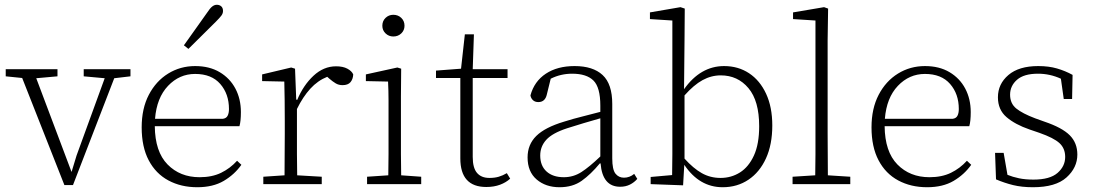

<svg xmlns="http://www.w3.org/2000/svg" viewBox="-20 -772 4590 805"><path d="M331 -452V-482H527V-452L459 -444L286 4H250L73 -445L4 -452V-482H221V-452L132 -444L280 -51L301 -120L419 -444Z M798 -462Q732 -462 684.5 -412Q637 -362 630 -274H915Q929 -276 934.5 -287Q940 -298 940 -315Q940 -378 903.5 -420Q867 -462 798 -462ZM807 13Q739 13 686 -15.5Q633 -44 603.5 -100Q574 -156 574 -238Q574 -317 604 -374.5Q634 -432 685 -463.5Q736 -495 798 -495Q858 -495 901 -469.5Q944 -444 967 -400.5Q990 -357 990 -302Q990 -264 984 -243H629Q630 -136 682.5 -82.5Q735 -29 817 -29Q869 -29 907 -47.5Q945 -66 974 -98L992 -81Q963 -40 918 -13.5Q873 13 807 13ZM751 -582Q776 -617 800.5 -651.5Q825 -686 847 -717Q860 -737 869.5 -744.5Q879 -752 889 -752Q900 -752 907.5 -745.5Q915 -739 915 -726Q915 -716 908.5 -707Q902 -698 885 -681Q859 -655 829.5 -626Q800 -597 770 -567Z M1084 0V-31L1173 -37Q1173 -78 1173.5 -126Q1174 -174 1174 -213V-264Q1174 -311 1173.5 -351.5Q1173 -392 1172 -430L1079 -432V-460L1201 -489L1217 -484L1222 -354H1225V-353H1226Q1252 -415 1294.5 -454.5Q1337 -494 1389 -494Q1418 -494 1436.5 -484Q1455 -474 1461 -460Q1460 -440 1449.5 -427.5Q1439 -415 1416 -415Q1400 -415 1387.5 -422.5Q1375 -430 1361 -442L1352 -450Q1312 -434 1281 -400Q1250 -366 1225 -315V-213Q1225 -174 1225 -126Q1225 -78 1226 -37L1329 -31V0Z M1519 0V-31L1608 -37Q1609 -78 1609 -126Q1609 -174 1609 -213V-263Q1609 -310 1609 -351Q1609 -392 1607 -430L1514 -432V-460L1646 -489L1662 -484L1661 -367V-213Q1661 -174 1661 -125.5Q1661 -77 1662 -37L1746 -31V0ZM1629 -619Q1610 -619 1596.5 -632Q1583 -645 1583 -664Q1583 -684 1596.5 -697Q1610 -710 1629 -710Q1649 -710 1662.5 -697Q1676 -684 1676 -664Q1676 -645 1662.5 -632Q1649 -619 1629 -619Z M2019 12Q1910 12 1910 -108V-445H1808V-476L1913 -484L1929 -628H1967L1962 -482H2108V-445H1962V-114Q1962 -68 1980 -47Q1998 -26 2032 -26Q2054 -26 2071 -31Q2088 -36 2105 -46L2119 -23Q2102 -7 2076.5 2.5Q2051 12 2019 12Z M2580 11Q2506 11 2498 -87H2495Q2457 -41 2419 -14Q2381 13 2326 13Q2268 13 2230 -19.5Q2192 -52 2192 -112Q2192 -166 2228.5 -202Q2265 -238 2345 -262Q2383 -274 2421.5 -283.5Q2460 -293 2497 -303V-329Q2497 -406 2468 -434.5Q2439 -463 2379 -463Q2331 -463 2289 -442L2273 -377Q2266 -344 2237 -344Q2223 -344 2214.5 -352Q2206 -360 2204 -372Q2220 -431 2268.5 -463Q2317 -495 2389 -495Q2466 -495 2506.5 -457.5Q2547 -420 2547 -336V-108Q2547 -61 2560.5 -44Q2574 -27 2596 -27Q2620 -27 2639 -43L2652 -22Q2639 -7 2621 2Q2603 11 2580 11ZM2245 -120Q2245 -77 2271.5 -53Q2298 -29 2344 -29Q2384 -29 2417.5 -50.5Q2451 -72 2497 -116V-276Q2462 -266 2426.5 -255.5Q2391 -245 2357 -234Q2296 -214 2270.5 -186Q2245 -158 2245 -120Z M2708 0V-30L2798 -38Q2799 -78 2799 -126Q2799 -174 2799 -213V-686L2705 -692V-720L2833 -742L2851 -736L2850 -603L2848 -398Q2917 -495 3016 -495Q3075 -495 3120.5 -465Q3166 -435 3192 -379Q3218 -323 3218 -246Q3218 -166 3191.5 -108Q3165 -50 3118 -18.5Q3071 13 3010 13Q2912 13 2849 -81L2844 5ZM3002 -456Q2962 -456 2925.5 -436Q2889 -416 2850 -372V-107Q2887 -66 2922.5 -46Q2958 -26 3001 -26Q3046 -26 3082.5 -49Q3119 -72 3141 -120Q3163 -168 3163 -243Q3163 -349 3118 -402.5Q3073 -456 3002 -456Z M3303 0V-31L3398 -37Q3399 -78 3399 -125.5Q3399 -173 3399 -213V-686L3305 -692V-720L3435 -742L3452 -736L3450 -603V-213Q3450 -173 3450.5 -125.5Q3451 -78 3451 -37L3545 -31V0Z M3858 -462Q3792 -462 3744.5 -412Q3697 -362 3690 -274H3975Q3989 -276 3994.5 -287Q4000 -298 4000 -315Q4000 -378 3963.5 -420Q3927 -462 3858 -462ZM3867 13Q3799 13 3746 -15.5Q3693 -44 3663.5 -100Q3634 -156 3634 -238Q3634 -317 3664 -374.5Q3694 -432 3745 -463.5Q3796 -495 3858 -495Q3918 -495 3961 -469.5Q4004 -444 4027 -400.5Q4050 -357 4050 -302Q4050 -264 4044 -243H3689Q3690 -136 3742.5 -82.5Q3795 -29 3877 -29Q3929 -29 3967 -47.5Q4005 -66 4034 -98L4052 -81Q4023 -40 3978 -13.5Q3933 13 3867 13Z M4311 13Q4264 13 4227.5 4Q4191 -5 4156 -20L4152 -131H4188L4204 -39Q4226 -30 4252.5 -24.5Q4279 -19 4313 -19Q4382 -19 4414 -47Q4446 -75 4446 -114Q4446 -150 4422 -172Q4398 -194 4338 -215L4297 -229Q4236 -250 4200 -281Q4164 -312 4164 -364Q4164 -420 4208 -457.5Q4252 -495 4333 -495Q4377 -495 4411.5 -485Q4446 -475 4477 -458L4475 -357H4440L4428 -442Q4382 -463 4332 -463Q4273 -463 4244 -437.5Q4215 -412 4215 -375Q4215 -338 4241 -317Q4267 -296 4320 -276L4359 -262Q4433 -237 4465 -205Q4497 -173 4497 -124Q4497 -69 4451.5 -28Q4406 13 4311 13Z"/></svg>

Font: Source Serif 4 SmText Light
Style: Regular
Weight: 300
Designer: Frank Grießhammer
Foundry: Adobe
Version: Version 4.005;hotconv 1.1.0;makeotfexe 2.6.0